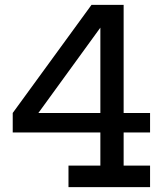

<svg xmlns="http://www.w3.org/2000/svg" viewBox="-20 -772 686 792"><path d="M490 -752V-89H599V0H262.5V-89H394V-672.5L357.5 -752ZM599 -306V-225.5H32.5V-306ZM357.5 -752 436.5 -716.5 103.5 -258 32.5 -306Z"/></svg>

Font: Hepta Slab Medium
Style: Regular
Weight: 500
Designer: Michael LaGattuta
Foundry: Michael LaGattuta
Version: Version 1.102